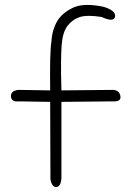

<svg xmlns="http://www.w3.org/2000/svg" viewBox="-20 -748 540 769"><path d="M387 -680Q331 -689 300 -680Q270 -670 250 -644Q240 -630 234.5 -611.5Q229 -593 227 -568Q225 -544 224.5 -498.5Q224 -453 226 -386L434 -388Q458 -386 462 -364Q467 -340 432 -342L226 -340V-34Q223 1 205 1Q188 1 182 -29L181 -340L55 -342Q26 -339 24 -361Q22 -384 53 -388L181 -386Q180 -456 181 -505.5Q182 -555 186 -583Q188 -611 195.5 -633Q203 -655 214 -671Q237 -702 279 -720Q321 -736 394 -721Q444 -706 441 -682Q437 -657 387 -680Z"/></svg>

Font: Yomogi
Style: Regular
Weight: 400
Designer: satsuyako
Foundry: satsuyako
Version: Version 3.100